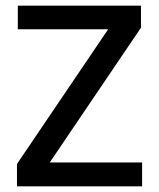

<svg xmlns="http://www.w3.org/2000/svg" viewBox="-20 -659 562 679"><path d="M482.5 -84.5V0H40V-79L362.5 -555.5H43V-639H478.5V-561L156 -84.5Z"/></svg>

Font: Anek Latin Medium
Style: Regular
Weight: 500
Designer: Yesha Goshar
Foundry: Ek Type
Version: Version 1.003